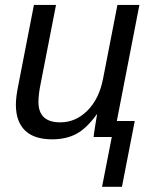

<svg xmlns="http://www.w3.org/2000/svg" viewBox="-20 -548 612 768"><path d="M204.1 -528.3 142.6 -213.4Q133.8 -170.4 133.8 -140.1Q133.8 -58.6 221.2 -58.6Q282.7 -58.6 329.6 -105.5Q376.5 -152.3 392.1 -232.4L449.7 -528.3H537.6L447.3 -64H519L467.8 199.2H388.2L427.2 0H354.5Q354.5 -5.4 359.6 -37.8Q364.7 -70.3 368.2 -90.3H366.7Q326.2 -34.2 285.4 -12.5Q244.6 9.3 188.5 9.3Q116.2 9.3 79.8 -26.4Q43.5 -62 43.5 -129.4Q43.5 -160.6 53.7 -209.5L115.7 -528.3Z"/></svg>

Font: Liberation Sans
Style: Italic
Weight: 400
Italic angle: -12°
Designer: Steve Matteson
Foundry: Ascender Corporation
Version: Version 2.1.5